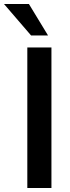

<svg xmlns="http://www.w3.org/2000/svg" viewBox="-65 -943 350 963"><path d="M72 0V-705H193V0ZM91 -765 -45 -923H80L176 -765Z"/></svg>

Font: Nunito Sans 10pt Condensed
Style: Bold
Weight: 700
Width: 3
Designer: Vernon Adams
Foundry: Vernon Adams
Version: Version 3.101;gftools[0.9.27]